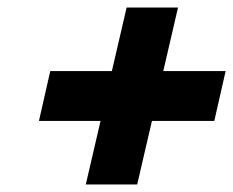

<svg xmlns="http://www.w3.org/2000/svg" viewBox="-20 -530 617 508"><path d="M113 -342H276L315 -510H451L412 -342H577L547 -210H382L343 -42H207L246 -210H83Z"/></svg>

Font: Panefresco 999wt
Style: Italic
Weight: 900
Version: Version 1.001